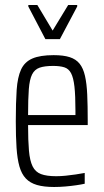

<svg xmlns="http://www.w3.org/2000/svg" viewBox="-20 -738 413 766"><path d="M196 8Q155 8 127.5 0Q100 -8 83 -26Q66 -44 57.5 -74Q49 -104 46 -148.5Q43 -193 43 -254Q43 -329 46.5 -379.5Q50 -430 64 -460.5Q78 -491 109 -504.5Q140 -518 194 -518Q233 -518 258 -510Q283 -502 297.5 -484Q312 -466 319 -435.5Q326 -405 328 -360.5Q330 -316 330 -256V-239H92Q92 -177 95.5 -137Q99 -97 110 -74.5Q121 -52 143.5 -43.5Q166 -35 204 -35Q222 -35 242 -37Q262 -39 282 -42Q302 -45 318 -48V-5Q305 -2 284.5 1Q264 4 241 6Q218 8 196 8ZM281 -259V-296Q281 -357 277 -392.5Q273 -428 263.5 -446Q254 -464 236.5 -469.5Q219 -475 192 -475Q158 -475 138 -468Q118 -461 108 -441Q98 -421 95 -382.5Q92 -344 92 -279H301ZM161 -582 93 -712V-718H129L190 -616L252 -718H288V-712L219 -582Z"/></svg>

Font: Saira ExtraCondensed Light
Style: Regular
Weight: 300
Width: 2
Designer: Hector Gatti with collaboration of the Omnibus-Type team
Foundry: Omnibus-Type
Version: Version 1.101